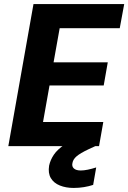

<svg xmlns="http://www.w3.org/2000/svg" viewBox="-20 -720 632 946"><path d="M21 0 145 -700H592L570 -581H274L244 -413H511L491 -299H224L192 -119H489L468 0ZM343 206Q305 206 275 194Q245 182 230.5 157.5Q216 133 222 96Q228 68 245.5 42Q263 16 300.5 -9Q338 -34 401 -58L447 -77L467 -8L415 16Q375 35 357.5 50Q340 65 337 83Q333 100 344 110Q355 120 378 120Q393 120 412.5 116Q432 112 454 105L439 191Q418 198 393.5 202Q369 206 343 206Z"/></svg>

Font: DM Sans 24pt Black
Style: Italic
Weight: 900
Italic angle: -10°
Designer: Colophon Foundry, Jonny Pinhorn
Foundry: Colophon Foundry
Version: Version 4.004;gftools[0.9.30]